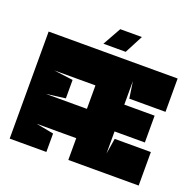

<svg xmlns="http://www.w3.org/2000/svg" viewBox="-136 -933 1101 1077"><g transform="rotate(20 415.0 -394.5)"><path d="M584 -200H800V0H380V-130H144L249 -110V0H30V-639H800V-440H584L569 -540V-399H750V-239H569V-107ZM249 -430V-320L134 -305H380V-445H134ZM403 -789H532L475 -680H342Z"/></g></svg>

Font: Banana Brick
Style: Regular
Weight: 400
Designer: artmaker
Foundry: artmaker
Version: Version 4.000 2011 initial release